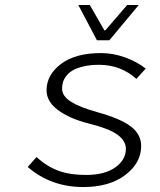

<svg xmlns="http://www.w3.org/2000/svg" viewBox="-20 -734 640 767"><path d="M367.2 -573.2 293 -713.9H338.9L397 -612.8H400.9L487.8 -713.9H534.2L417 -573.2ZM313 13.2Q183.6 13.2 90.8 -66.9L126 -106.9Q163.6 -71.3 210 -53.2Q256.3 -35.2 324.2 -35.2Q398.4 -35.2 440.7 -65.4Q482.9 -95.7 482.9 -139.2Q482.9 -170.9 449.7 -195.6Q416.5 -220.2 332 -241.2Q256.3 -260.7 211.2 -294.7Q166 -328.6 166 -373Q166 -435.1 223.6 -478.5Q281.2 -522 383.8 -522Q432.1 -522 480.5 -504.4Q528.8 -486.8 562 -460L524.9 -418.9Q461.9 -475.1 376 -475.1Q342.3 -475.1 315.9 -469.2Q289.6 -463.4 273.2 -454.3Q256.8 -445.3 246.3 -432.4Q235.8 -419.4 231.9 -406.7Q228 -394 228 -379.9Q228 -350.1 263.7 -327.6Q299.3 -305.2 368.2 -286.1Q461.4 -260.3 502.7 -228.8Q543.9 -197.3 543.9 -150.9Q543.9 -83 480.5 -34.9Q417 13.2 313 13.2Z"/></svg>

Font: Office Code Pro Light Italic
Style: Regular
Weight: 300
Italic angle: -9°
Designer: Nathan Rutzky & Paul D. Hunt
Foundry: Adobe Systems Incorporated
Version: Version 1.004;PS 001.004;hotconv 1.0.70;makeotf.lib2.5.58329